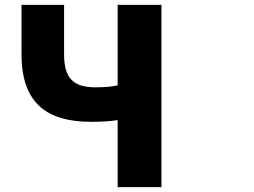

<svg xmlns="http://www.w3.org/2000/svg" viewBox="-20 -725 1040 785"><path d="M461 -234V40H640V-705H461V-376C438 -371 412 -368 370 -368C281 -368 242 -404 242 -503V-705H68V-503C68 -300 175 -227 352 -227C400 -227 429 -229 461 -234Z"/></svg>

Font: コーポレート・ロゴ ver3 Bold
Style: Regular
Weight: 700
Designer: [KANA_main] LOGOTYPE.JP [Source Han Sans] Ryoko NISHIZUKA 西塚涼子 (kana, bopomofo & ideographs); Paul D. Hunt (Latin, Greek
Version: Version 12.001;FEAKit 1.0